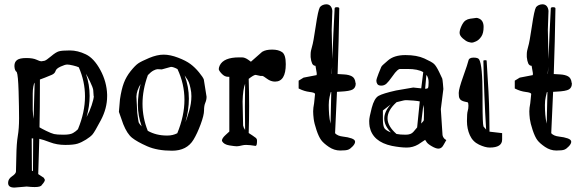

<svg xmlns="http://www.w3.org/2000/svg" viewBox="-20 -684 2700 890"><path d="M414.1 -238.8 415 -237.8C414.4 -228.7 411 -214.7 404.8 -195.8C398.6 -176.9 390.8 -158.9 381.3 -141.6C390.8 -175.1 395.5 -207.8 395.5 -239.7C395.5 -274.6 389.8 -308.6 378.4 -341.8C383.3 -334 389.8 -321.6 397.9 -304.7C406.1 -287.8 410.8 -275.2 412.1 -267.1ZM230.5 -62.7C221.7 -64.9 209.7 -69.7 194.6 -77.1C179.4 -84.6 168.9 -90.2 163.1 -93.8C164.4 -154.9 165 -216.5 165 -278.3V-315.4C167.6 -316.4 175.3 -319.3 188 -324C200.7 -328.7 211.6 -333.2 220.7 -337.4C229.8 -341.6 235.4 -347.5 237.5 -355C239.7 -362.5 247.6 -369.3 261.2 -375.5C274.9 -381.7 284.9 -384.8 291.3 -384.8C297.6 -384.8 306.6 -383.4 318.4 -380.6C330.1 -377.8 339 -375 345.2 -372.1C364.4 -328.5 374 -283.5 374 -237.3C374 -188.2 363.1 -137.4 341.3 -85C335.1 -78.5 327.6 -72.6 318.6 -67.4C309.7 -62.2 294.9 -59.6 274.4 -59.6C253.9 -59.6 239.3 -60.6 230.5 -62.7ZM132.8 109.4C131.2 108.4 129.6 107.6 127.9 106.9C127.3 57.1 127 7.3 127 -42.5H133.8C133.1 8 132.8 58.6 132.8 109.4ZM131.8 -251C131.8 -262.4 132.7 -272.9 134.5 -282.7C136.3 -292.5 138.3 -298.5 140.6 -300.8C138.7 -245.1 137 -189.3 135.7 -133.3C133.8 -143.7 132.5 -157.6 131.8 -174.8ZM46.9 -376.5C47.5 -363.1 51.1 -354.3 57.6 -350.1C61.8 -340.7 64.7 -310.7 66.2 -260.3C67.6 -209.8 68.4 -168.5 68.4 -136.2C68.4 -104 66.4 -76.5 62.5 -53.7C58.6 -30.9 56.3 0.7 55.7 41.3C55 81.8 54.4 105.3 54 111.8C53.5 118.3 47.3 125.6 35.4 133.5C23.5 141.5 17.6 151.4 17.6 163.1V164.1C17.6 178.4 27.3 185.5 46.9 185.5L104 180.7C118.3 182.3 130.5 183.1 140.6 183.1C159.8 183.1 170.9 179.9 173.8 173.3C183.3 162.9 188 155.1 188 149.9V149.4L183.1 140.1C180.5 137.9 171.9 132.2 157.2 123C159.2 68.7 160.8 14.2 162.1 -40.5C173.5 -38.2 189.9 -33 211.4 -24.7C232.9 -16.4 256.6 -12.2 282.5 -12.2C308.3 -12.2 327.4 -14.2 339.6 -18.1C351.8 -22 364.8 -28.2 378.7 -36.9C392.5 -45.5 402.7 -53.6 409.2 -61.3C415.7 -68.9 428.5 -91 447.8 -127.4C467 -163.9 476.6 -200.7 476.6 -237.8V-245.6C475.3 -285.3 464.8 -323.3 445.1 -359.6C425.4 -395.9 403 -420.1 377.9 -432.1C352.9 -444.2 328 -450.2 303.5 -450.2C278.9 -450.2 262 -448.8 252.7 -446C243.4 -443.3 231.4 -435.6 216.6 -423.1C201.7 -410.6 191.7 -403.6 186.3 -402.3C180.9 -401 176.1 -400.2 171.9 -399.9H170.9C167 -399.9 159.8 -402.3 149.4 -407.2C138.3 -412.4 122.6 -415 102.1 -415C81.5 -415 67.2 -411.9 59.1 -405.8C50.9 -399.6 46.9 -390.6 46.9 -378.9Z M636.7 -98.1C628.6 -106.9 623.9 -113.1 622.8 -116.7C621.7 -120.3 619.5 -134.9 616.2 -160.6L612.3 -236.3C613 -254.9 619.5 -274.3 631.8 -294.4C623.4 -263.2 619.1 -231 619.1 -198C619.1 -165 625 -131.7 636.7 -98.1ZM665.5 -335.9C675 -346 683.7 -353.1 691.7 -357.2C699.6 -361.2 705.9 -363.3 710.4 -363.3L730 -362.3L772.5 -374C779.9 -374 790 -370.6 802.7 -363.8C824.2 -318.2 835 -270.7 835 -221.2C835 -171.7 823.9 -120.1 801.8 -66.4C787.8 -59.2 772.6 -55.7 756.3 -55.7H753.4C720.5 -55.7 691.1 -63 665 -77.6C648.8 -118 640.6 -159.7 640.6 -202.9C640.6 -246 648.9 -290.4 665.5 -335.9ZM835.9 -334.5C838.5 -331.2 843.3 -324.1 850.1 -313C856.9 -301.9 862.3 -283.2 866.2 -256.8L867.2 -238.3C867.2 -215.5 863.6 -192.1 856.4 -168.2C849.3 -144.3 843.6 -127.3 839.4 -117.2C850.1 -154 855.5 -190.5 855.5 -226.8C855.5 -263.1 849 -299 835.9 -334.5ZM738.5 -430.7C718.2 -430.7 695.8 -425.5 671.4 -415.3C647 -405 630 -396.6 620.6 -390.1C611.2 -383.6 599.5 -371.7 585.7 -354.5C571.9 -337.2 561.3 -318.8 554 -299.3C546.6 -279.8 540.7 -254.6 536.1 -223.6L531.2 -165.5L551.3 -108.4C563.3 -78.5 577 -57.4 592.3 -45.2C607.6 -33 630.9 -19.9 662.1 -6.1C693.4 7.7 731.9 14.6 777.6 14.6C823.3 14.6 856.4 -2.4 877 -36.6C888.3 -55.2 899.3 -78.7 909.9 -107.2C920.5 -135.7 925.8 -157.3 925.8 -172.1C925.8 -186.9 927.7 -198.7 931.6 -207.5C935.5 -216.3 937.5 -225.6 937.5 -235.4L924.8 -315.4C922.5 -322.3 915.1 -333.3 902.6 -348.6C890.1 -363.9 876.8 -376.8 862.8 -387.2C848.8 -397.6 829.7 -407.5 805.4 -416.7C781.2 -426 758.9 -430.7 738.5 -430.7Z M1104.5 -213.4C1105.5 -251.1 1109.4 -278.6 1116.2 -295.9C1115.6 -260.4 1115.2 -224.8 1115.2 -189C1115.2 -153.2 1115.6 -117.4 1116.2 -81.5C1111.3 -88.7 1108.2 -95.7 1106.9 -102.5ZM1187.5 -332H1196.3C1198.9 -332 1206.1 -327.6 1217.8 -318.8C1229.5 -310.1 1241.9 -305.7 1254.9 -305.7C1288.1 -305.7 1304.7 -332.7 1304.7 -386.7C1304.7 -416 1299 -434.6 1287.6 -442.4C1276.2 -450.2 1260.8 -454.1 1241.5 -454.1C1222.1 -454.1 1207 -450.8 1196.3 -444.3H1195.8L1143.1 -397.9L1130.4 -407.2C1120 -414.4 1110.4 -418 1101.6 -418H1087.9C1040.4 -418 1010.6 -405.4 998.5 -380.4C995.6 -373.9 994.1 -368.3 994.1 -363.8C994.1 -359.2 998.6 -352.1 1007.6 -342.5C1016.5 -332.9 1026 -328.1 1036.1 -328.1H1043V-74.2L1025.4 -58.1C1014.3 -48 1008.8 -39.4 1008.8 -32.2V-30.8L1009.3 -29.8C1014.8 -19.4 1026.1 -12.8 1043.2 -10C1060.3 -7.2 1071.7 -5.9 1077.4 -5.9C1083.1 -5.9 1091.8 -7.3 1103.5 -10.3C1108.1 -11.6 1113.9 -12.2 1121.1 -12.2C1132.2 -12.2 1146.3 -10.7 1163.6 -7.8H1164.6C1169.1 -7.8 1171.4 -15.5 1171.4 -30.8L1170.9 -37.1C1170.6 -38.1 1170 -39.2 1169.2 -40.5C1168.4 -41.8 1167.6 -43.1 1166.7 -44.2C1165.9 -45.3 1160.8 -49 1151.4 -55.2C1141.9 -61.4 1135.7 -65.4 1132.8 -67.4C1134.1 -109 1134.8 -150.7 1134.8 -192.4C1134.8 -234 1134.1 -276 1132.8 -318.4C1148.4 -330.7 1159.2 -336.9 1165 -336.9Z M1627.9 -299.8V-300.3C1626.3 -314.9 1620.8 -324.9 1611.3 -330.1C1601.9 -335.3 1589.4 -338.3 1574 -339.1C1558.5 -339.9 1548.8 -340.5 1544.9 -340.8C1548.5 -441.7 1551.1 -543.1 1552.7 -645C1552.7 -648.6 1549.2 -650.5 1542.2 -650.6C1535.2 -650.8 1531.6 -649.1 1531.2 -645.5C1527 -567.4 1523.4 -488.9 1520.5 -410.2C1520.5 -426.4 1520 -448.4 1519 -476.1C1518.1 -503.7 1517.6 -527.3 1517.6 -546.9L1520.5 -632.8V-633.3C1519.9 -642.7 1517.1 -650.2 1512.2 -655.8C1507.3 -661.3 1500.7 -664.1 1492.2 -664.1H1491.7C1479.7 -663.4 1470.2 -659.2 1463.4 -651.4L1462.9 -650.9C1457.4 -642.1 1450.9 -612.7 1443.6 -562.7C1436.3 -512.8 1430.5 -481 1426.3 -467.5C1422 -454 1419.9 -442.4 1419.9 -432.6V-419.4C1421.2 -406.7 1423.5 -396.9 1426.8 -389.9C1430 -382.9 1435.2 -379.2 1442.4 -378.9L1448.2 -344.7C1448.2 -340.5 1448.1 -337.6 1447.8 -335.9L1387.2 -324.2L1364.3 -310.1V-273.9L1367.2 -272.5C1382.8 -264.6 1398.8 -259.8 1415 -257.8C1431.3 -255.9 1439.8 -252.8 1440.4 -248.5L1436 -205.6C1433.1 -190.6 1431.6 -178.1 1431.6 -168C1431.6 -157.9 1432.5 -146.2 1434.1 -132.8C1435.7 -119.5 1440 -102.3 1447 -81.3C1454 -60.3 1461.3 -44.8 1468.8 -34.7C1476.2 -24.6 1488.2 -14 1504.6 -2.9C1521.1 8.1 1538.4 13.7 1556.6 13.7C1574.9 13.7 1587.3 12.4 1594 9.8C1600.7 7.2 1607.7 2 1615 -5.9C1622.3 -13.7 1626 -20.8 1626 -27.1C1626 -33.4 1620.5 -38.6 1609.6 -42.5C1598.7 -46.4 1585.2 -49.2 1569.1 -51C1553 -52.8 1541 -57.9 1533.2 -66.4C1536.5 -130.2 1539.4 -194.2 1542 -258.3L1558.1 -259.3C1587.1 -260.6 1606.1 -264 1615.2 -269.5C1624.3 -275.1 1628.9 -284 1628.9 -296.4V-297.4ZM1507.8 -234.9 1513.2 -257.3H1515.6C1514.3 -208.5 1513.2 -159.7 1512.2 -110.8C1509 -124.2 1506.8 -138.3 1505.6 -153.3C1504.5 -168.3 1503.9 -182.9 1503.9 -197C1503.9 -211.2 1505.2 -223.8 1507.8 -234.9ZM1519.5 -376C1519.2 -364.9 1518.7 -353.7 1518.1 -342.3H1517.1Z M1963.4 -275.4C1960.8 -273.4 1956.5 -272.5 1950.7 -272.5L1952.1 -288.6L1956.5 -336.9C1963.4 -328.5 1966.8 -316.9 1966.8 -302.2C1966.8 -287.6 1965.7 -278.6 1963.4 -275.4ZM1925.8 -213.9C1921.5 -173.8 1917.5 -133.6 1913.6 -93.3C1909.3 -88.4 1903.6 -81.5 1896.2 -72.8C1888.9 -64 1877 -59.6 1860.4 -59.6C1843.8 -59.6 1829.6 -60.7 1817.9 -63C1790.2 -87.1 1776.4 -111.3 1776.4 -135.7C1776.4 -160.5 1790.4 -185.4 1818.4 -210.4C1835.3 -214.4 1845.6 -216.9 1849.4 -218C1853.1 -219.2 1858.3 -219.7 1865 -219.7C1871.7 -219.7 1882.2 -219.1 1896.7 -217.8C1911.2 -216.5 1920.9 -215.2 1925.8 -213.9ZM2035.2 -271.5C2035.2 -274.1 2034.5 -282.2 2033.2 -295.9C2031.9 -309.6 2030.8 -317.5 2030 -319.8C2029.2 -322.1 2024.3 -332.4 2015.4 -350.8C2006.4 -369.2 1998.6 -381.5 1991.9 -387.7C1985.3 -393.9 1970.4 -402.3 1947.3 -412.8C1924.2 -423.4 1894.9 -428.7 1859.4 -428.7C1823.9 -428.7 1796.5 -420.1 1777.3 -402.8C1774.4 -400.2 1771.1 -397.3 1767.3 -394C1763.6 -390.8 1760.9 -388.4 1759.3 -387C1757.6 -385.5 1755.9 -383.9 1753.9 -382.1C1752 -380.3 1750.6 -378.8 1749.8 -377.7C1748.9 -376.5 1748 -375.1 1747.1 -373.3C1746.1 -371.5 1742.1 -361.7 1735.1 -344C1728.1 -326.3 1724.6 -314.8 1724.6 -309.6C1724.6 -304.4 1726.2 -299.3 1729.2 -294.4C1732.3 -289.6 1738.4 -287.1 1747.6 -287.1C1756.7 -287.1 1764.6 -290.2 1771.5 -296.4C1778.3 -302.6 1786.9 -313.2 1797.4 -328.1C1807.8 -343.1 1815.8 -352.9 1821.3 -357.4C1826.8 -362 1830.7 -364.3 1833 -364.3H1869.1C1901.4 -364.3 1925.6 -359.4 1941.9 -349.6C1938.6 -324.5 1935.5 -299.5 1932.6 -274.4L1895.5 -278.3L1815.9 -264.6C1775.2 -255.5 1748.2 -247.2 1734.9 -239.7C1721.5 -232.3 1710.9 -213.6 1703.1 -183.8C1695.3 -154.1 1691.4 -134 1691.4 -123.5C1691.4 -113.1 1692.1 -104.2 1693.4 -96.7C1702.8 -50.1 1737.1 -20.5 1796.4 -7.8C1823.4 -2.6 1846.4 0 1865.5 0C1884.5 0 1902.3 -4.9 1918.9 -14.6L1949.2 -34.7L1950.7 -35.6C1952 -34.3 1954.3 -30.9 1957.5 -25.4C1960.8 -19.9 1968.8 -13.4 1981.4 -6.1C1994.1 1.2 2004.2 4.9 2011.7 4.9H2012.7C2022.5 4.9 2030.4 -1.1 2036.6 -13.2L2048.8 -34.7L2041 -40C2035.2 -45.9 2031.9 -52.2 2031.2 -59.1L2023.4 -178.2ZM1932.1 -111.3C1935.7 -140.3 1939.1 -169.1 1942.4 -197.8C1944.3 -189.6 1945.3 -176.7 1945.3 -158.9C1945.3 -141.2 1945.1 -130.7 1944.6 -127.4C1944.1 -124.2 1939.9 -118.8 1932.1 -111.3ZM1791 -199.7C1771.2 -177.6 1761.2 -155.8 1761.2 -134.3C1761.2 -112.8 1771.5 -91.5 1792 -70.3C1777.7 -75.8 1767.9 -81.9 1762.7 -88.6C1757.5 -95.3 1754.9 -110 1754.9 -132.8V-171.9Z M2201.2 -597.7C2195.3 -600.3 2191 -601.4 2188.2 -601.1C2185.5 -600.7 2181.8 -600.3 2177.2 -599.6C2172.7 -599 2166.7 -598.1 2159.2 -597.2C2151.7 -596.2 2144.6 -593.5 2137.9 -589.1C2131.3 -584.7 2125 -576.2 2119.1 -563.5C2113.3 -550.8 2110.4 -540.2 2110.4 -531.7C2110.4 -523.3 2115.3 -514.6 2125.2 -505.9C2135.2 -497.1 2143.8 -491.6 2151.1 -489.5C2158.4 -487.4 2164 -486.3 2167.7 -486.3C2171.5 -486.3 2177.8 -488.4 2186.8 -492.4C2195.7 -496.5 2203.8 -503.7 2210.9 -514.2C2218.1 -524.6 2221.7 -539.6 2221.7 -559.1C2221.7 -578.6 2214.8 -591.5 2201.2 -597.7ZM2307.6 -37.1V-66.9L2249 -73.7L2248 -155.3C2247.4 -209.6 2243.3 -292 2235.8 -402.3C2235.8 -404.3 2233.3 -405.2 2228.3 -405C2223.2 -404.9 2220.7 -403.8 2220.7 -401.9C2222.7 -296.1 2226.9 -189.9 2233.4 -83.5L2221.2 -97.7C2218.3 -105.5 2216.8 -142.9 2216.8 -210V-243.2C2216.8 -335.6 2211.6 -390.6 2201.2 -408.2C2197.9 -414.1 2189.3 -417 2175.3 -417C2161.3 -417 2153.3 -412.4 2151.4 -403.1C2149.4 -393.8 2141.4 -369.5 2127.4 -330.3C2113.4 -291.1 2106.4 -265.4 2106.4 -253.2C2106.4 -241 2107.6 -232.7 2109.9 -228.5C2112.1 -224.3 2114.7 -221.3 2117.4 -219.5C2120.2 -217.7 2123 -216.3 2125.7 -215.3C2128.5 -214.4 2131.3 -213.5 2134 -212.9C2136.8 -212.2 2139 -211.8 2140.6 -211.4C2142.3 -211.1 2144.4 -210.6 2147.2 -210C2150 -209.3 2151.4 -204.1 2151.4 -194.3C2151.4 -184.6 2150.2 -176.2 2147.9 -169.2C2145.7 -162.2 2144.5 -146.7 2144.5 -122.8C2144.5 -98.9 2149 -77 2158 -57.1C2166.9 -37.3 2181 -22.8 2200.2 -13.7C2219.4 -4.6 2236 0 2250 0C2288.4 0 2307.6 -12.4 2307.6 -37.1Z M2629.9 -299.8V-300.3C2628.3 -314.9 2622.7 -324.9 2613.3 -330.1C2603.8 -335.3 2591.4 -338.3 2575.9 -339.1C2560.5 -339.9 2550.8 -340.5 2546.9 -340.8C2550.5 -441.7 2553.1 -543.1 2554.7 -645C2554.7 -648.6 2551.2 -650.5 2544.2 -650.6C2537.2 -650.8 2533.5 -649.1 2533.2 -645.5C2529 -567.4 2525.4 -488.9 2522.5 -410.2C2522.5 -426.4 2522 -448.4 2521 -476.1C2520 -503.7 2519.5 -527.3 2519.5 -546.9L2522.5 -632.8V-633.3C2521.8 -642.7 2519 -650.2 2514.2 -655.8C2509.3 -661.3 2502.6 -664.1 2494.1 -664.1H2493.7C2481.6 -663.4 2472.2 -659.2 2465.3 -651.4L2464.8 -650.9C2459.3 -642.1 2452.9 -612.7 2445.6 -562.7C2438.2 -512.8 2432.5 -481 2428.2 -467.5C2424 -454 2421.9 -442.4 2421.9 -432.6V-419.4C2423.2 -406.7 2425.5 -396.9 2428.7 -389.9C2432 -382.9 2437.2 -379.2 2444.3 -378.9L2450.2 -344.7C2450.2 -340.5 2450 -337.6 2449.7 -335.9L2389.2 -324.2L2366.2 -310.1V-273.9L2369.1 -272.5C2384.8 -264.6 2400.7 -259.8 2417 -257.8C2433.3 -255.9 2441.7 -252.8 2442.4 -248.5L2438 -205.6C2435.1 -190.6 2433.6 -178.1 2433.6 -168C2433.6 -157.9 2434.4 -146.2 2436 -132.8C2437.7 -119.5 2442 -102.3 2449 -81.3C2456 -60.3 2463.2 -44.8 2470.7 -34.7C2478.2 -24.6 2490.2 -14 2506.6 -2.9C2523 8.1 2540.4 13.7 2558.6 13.7C2576.8 13.7 2589.3 12.4 2595.9 9.8C2602.6 7.2 2609.6 2 2616.9 -5.9C2624.3 -13.7 2627.9 -20.8 2627.9 -27.1C2627.9 -33.4 2622.5 -38.6 2611.6 -42.5C2600.7 -46.4 2587.2 -49.2 2571 -51C2554.9 -52.8 2543 -57.9 2535.2 -66.4C2538.4 -130.2 2541.3 -194.2 2543.9 -258.3L2560.1 -259.3C2589 -260.6 2608.1 -264 2617.2 -269.5C2626.3 -275.1 2630.9 -284 2630.9 -296.4V-297.4ZM2509.8 -234.9 2515.1 -257.3H2517.6C2516.3 -208.5 2515.1 -159.7 2514.2 -110.8C2510.9 -124.2 2508.7 -138.3 2507.6 -153.3C2506.4 -168.3 2505.9 -182.9 2505.9 -197C2505.9 -211.2 2507.2 -223.8 2509.8 -234.9ZM2521.5 -376C2521.2 -364.9 2520.7 -353.7 2520 -342.3H2519Z"/></svg>

Font: Drukaatie burti
Style: Regular
Weight: 400
Version: Version 0.14.4